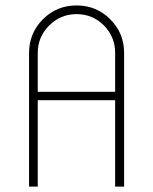

<svg xmlns="http://www.w3.org/2000/svg" viewBox="-20 -687 562 707"><path d="M386 -616Q437 -565 437 -492V0H404V-318H119V0H87V-492Q87 -565 138 -616Q189 -667 262 -667Q335 -667 386 -616ZM404 -492Q404 -551 363 -593Q321 -635 262 -635Q203 -635 161 -593Q119 -551 119 -492V-349H404Z"/></svg>

Font: Zector
Style: Regular
Weight: 400
Designer: GGBot
Version: 0.72